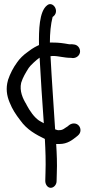

<svg xmlns="http://www.w3.org/2000/svg" viewBox="-20 -679 419 916"><path d="M261 -58C257 -57 251 -59 243 -62C236 -175 227 -296 221 -411C223 -411 228 -412 232 -412C261 -412 284 -403 319 -403L327 -402H328C345 -402 362 -415 362 -434C362 -450 350 -466 331 -467L323 -468H322C317 -468 313 -467 309 -468C281 -473 261 -476 231 -476C231 -476 218 -476 218 -476C218 -521 222 -563 231 -598C269 -623 232 -678 204 -653C167 -624 165 -535 166 -464C153 -458 138 -451 116 -434C91 -417 73 -398 62 -382C43 -356 29 -329 18 -297V-296C7 -258 12 -223 26 -190C39 -157 56 -132 76 -106C109 -59 152 -37 194 -16C197 38 199 92 197 146L196 184C196 201 207 217 222 217C236 217 250 203 250 185L251 147C253 102 251 55 248 8H264C302 8 326 -12 345 -27C350 -31 364 -40 364 -58C364 -74 352 -90 333 -90C318 -90 309 -82 304 -77C287 -67 281 -58 263 -58ZM169 -404C175 -301 181 -196 189 -91C183 -95 173 -99 166 -104C143 -120 123 -148 106 -180V-181C89 -208 72 -245 81 -284C89 -310 102 -331 117 -355C124 -366 153 -393 169 -404Z"/></svg>

Font: Stray Cat
Style: ExBdCn
Weight: 800
Version: Version 1.0